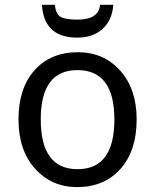

<svg xmlns="http://www.w3.org/2000/svg" viewBox="-20 -761 640 791"><path d="M297.9 9.8Q192.4 9.8 124.3 -66.2Q56.2 -142.1 56.2 -269Q56.2 -397.5 122.3 -471.7Q188.5 -545.9 300.8 -545.9Q407.2 -545.9 475.1 -470.2Q543 -394.5 543 -269Q543 -139.6 476.1 -64.9Q409.2 9.8 297.9 9.8ZM299.8 -64Q451.2 -64 451.2 -269Q451.2 -472.2 298.8 -472.2Q147.9 -472.2 147.9 -269Q147.9 -64 299.8 -64ZM446.8 -741.2Q442.4 -679.2 403.3 -642.6Q364.3 -606 297.9 -606Q161.1 -606 152.8 -741.2H206.1Q209.5 -704.1 228.8 -692.1Q248 -680.2 298.8 -680.2Q387.2 -680.2 392.1 -741.2Z"/></svg>

Font: Noto Mono
Style: Regular
Weight: 400
Designer: Monotype Design Team
Foundry: Monotype Imaging Inc.
Version: Version 1.00